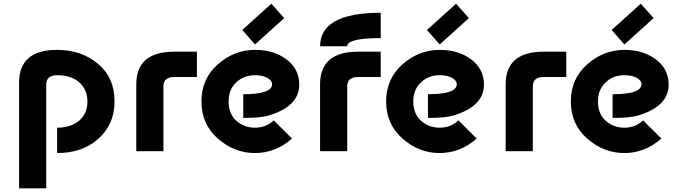

<svg xmlns="http://www.w3.org/2000/svg" viewBox="-20 -816 3672 1036"><path d="M288.1 9.8V-127Q363.3 -127 408.2 -166Q451.7 -204.1 451.7 -268.1Q451.7 -331.1 408.7 -370.6Q366.2 -410.2 288.1 -410.2Q229.5 -410.2 229.5 -359.4V200.2H83V-370.1Q83 -546.9 288.1 -546.9Q418.9 -546.9 508.5 -471.9Q598.1 -397 598.1 -269Q598.1 -141.1 503.4 -61Q419.4 9.8 288.1 9.8Z M715.3 0V-360.8Q715.3 -537.1 920.4 -537.1H1042.5V-400.4H920.4Q861.8 -400.4 861.8 -350.1V0Z M1444.3 -795.9 1513.7 -718.3 1356 -576.2 1287.1 -654.3ZM1555.7 -68.4Q1466.8 9.8 1355.5 9.8Q1243.7 9.8 1154.8 -68.8Q1066.9 -146 1066.9 -268.6Q1066.9 -390.6 1155.3 -468.8Q1243.7 -546.9 1356 -546.9Q1457.5 -546.9 1526.4 -495.1Q1594.7 -443.8 1594.7 -359.4Q1594.7 -240.7 1426.8 -191.9Q1384.8 -179.7 1292.5 -179.7V-307.6Q1448.2 -307.6 1448.2 -361.8Q1448.2 -380.9 1423.3 -395.5Q1397.9 -410.2 1355.5 -410.2Q1294.9 -410.2 1253.9 -370.6Q1213.4 -332 1213.4 -268.6Q1213.4 -202.6 1253.9 -165.5Q1296.4 -127 1355.5 -127Q1415.5 -127 1457 -166.5Z M1707 0V-360.8Q1707 -537.1 1912.1 -537.1H2034.2V-400.4H1912.1Q1853.5 -400.4 1853.5 -350.1V0ZM2034.2 -747.1Q2034.2 -747.1 2034.2 -610.4Q1853.5 -610.4 1853.5 -566.4H1707Q1708 -747.1 2034.2 -747.1Z M2440.9 -795.9 2510.3 -718.3 2352.5 -576.2 2283.7 -654.3ZM2552.2 -68.4Q2463.4 9.8 2352.1 9.8Q2240.2 9.8 2151.4 -68.8Q2063.5 -146 2063.5 -268.6Q2063.5 -390.6 2151.9 -468.8Q2240.2 -546.9 2352.5 -546.9Q2454.1 -546.9 2522.9 -495.1Q2591.3 -443.8 2591.3 -359.4Q2591.3 -240.7 2423.3 -191.9Q2381.3 -179.7 2289.1 -179.7V-307.6Q2444.8 -307.6 2444.8 -361.8Q2444.8 -380.9 2419.9 -395.5Q2394.5 -410.2 2352.1 -410.2Q2291.5 -410.2 2250.5 -370.6Q2210 -332 2210 -268.6Q2210 -202.6 2250.5 -165.5Q2293 -127 2352.1 -127Q2412.1 -127 2453.6 -166.5Z M2708.5 0V-360.8Q2708.5 -537.1 2913.6 -537.1H3035.6V-400.4H2913.6Q2855 -400.4 2855 -350.1V0Z M3437.5 -795.9 3506.8 -718.3 3349.1 -576.2 3280.3 -654.3ZM3548.8 -68.4Q3460 9.8 3348.6 9.8Q3236.8 9.8 3147.9 -68.8Q3060.1 -146 3060.1 -268.6Q3060.1 -390.6 3148.4 -468.8Q3236.8 -546.9 3349.1 -546.9Q3450.7 -546.9 3519.5 -495.1Q3587.9 -443.8 3587.9 -359.4Q3587.9 -240.7 3419.9 -191.9Q3377.9 -179.7 3285.6 -179.7V-307.6Q3441.4 -307.6 3441.4 -361.8Q3441.4 -380.9 3416.5 -395.5Q3391.1 -410.2 3348.6 -410.2Q3288.1 -410.2 3247.1 -370.6Q3206.5 -332 3206.5 -268.6Q3206.5 -202.6 3247.1 -165.5Q3289.6 -127 3348.6 -127Q3408.7 -127 3450.2 -166.5Z"/></svg>

Font: New Shape
Style: Bold
Weight: 700
Designer: Wojciech Kalinowski "wmk69" (wmk69@o2.pl)
Foundry: Wojciech Kalinowski "wmk69" (wmk69@o2.pl)
Version: Version 2.1.1; 2021-05-14